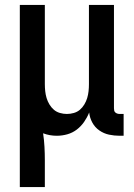

<svg xmlns="http://www.w3.org/2000/svg" viewBox="-20 -540 540 775"><path d="M60 215V-520H161V-200Q161 -186 162.5 -172Q164 -158 168 -144.5Q172 -131 179.5 -118.5Q187 -106 197.5 -97Q208 -88 222 -84Q236 -80 250 -80Q264 -80 278 -84Q292 -88 302.5 -97Q313 -106 320.5 -118.5Q328 -131 332 -144.5Q336 -158 337.5 -172Q339 -186 339 -200V-520H440V-103Q440 -98 441 -93.5Q442 -89 445.5 -86Q449 -83 453.5 -81.5Q458 -80 463 -80H479V8H463Q441 8 420 3.5Q399 -1 381 -13.5Q363 -26 352.5 -45.5Q342 -65 340 -86Q332 -66 319.5 -48Q307 -30 290 -17Q273 -4 252 2Q231 8 209 8Q195 8 181 5.5Q167 3 154 -2Q158 25 159.5 52.5Q161 80 161 107V215Z"/></svg>

Font: Iosevka Curly Semibold
Style: Regular
Weight: 600
Monospace: yes
Designer: Belleve Invis
Foundry: Belleve Invis
Version: Version 22.1.2; ttfautohint (v1.8.4)